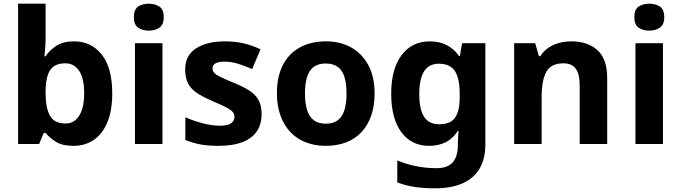

<svg xmlns="http://www.w3.org/2000/svg" viewBox="-20 -780 3689 1040"><path d="M227 -583Q227 -552 225 -522Q223 -492 221 -475H227Q249 -509 286 -532.5Q323 -556 382 -556Q474 -556 531 -484.5Q588 -413 588 -274Q588 -181 561.5 -117.5Q535 -54 488 -22Q441 10 378 10Q318 10 283.5 -11.5Q249 -33 227 -60H217L192 0H78V-760H227ZM334 -437Q295 -437 272 -421Q249 -405 238.5 -372.5Q228 -340 227 -291V-275Q227 -196 250.5 -153.5Q274 -111 336 -111Q382 -111 409 -153.5Q436 -196 436 -276Q436 -356 408.5 -396.5Q381 -437 334 -437Z M860 -546V0H711V-546ZM786 -760Q819 -760 843 -744.5Q867 -729 867 -686.8Q867 -646 843 -630Q819 -614 786 -614Q751.7 -614 728.4 -630Q705 -646 705 -686.8Q705 -729 728.4 -744.5Q751.7 -760 786 -760Z M1397 -162Q1397 -107 1371 -68.5Q1345 -30 1293 -10Q1241 10 1164 10Q1107 10 1066 2.5Q1025 -5 984 -22V-145Q1028 -125 1079 -112Q1130 -99 1169 -99Q1213 -99 1231.5 -112Q1250 -125 1250 -146Q1250 -160 1242.5 -171Q1235 -182 1210 -196Q1185 -210 1132 -232Q1081 -254 1048 -275.5Q1015 -297 999 -327.5Q983 -358 983 -404Q983 -480 1042 -518Q1101 -556 1199 -556Q1250 -556 1296 -546Q1342 -536 1391 -513L1346 -406Q1306 -423 1270 -434.5Q1234 -446 1197 -446Q1164 -446 1147.5 -437Q1131 -428 1131 -410Q1131 -397 1139.5 -386.5Q1148 -376 1172.5 -364Q1197 -352 1245 -332Q1292 -313 1326 -292.5Q1360 -272 1378.5 -241.5Q1397 -211 1397 -162Z M2009 -274Q2009 -205.6 1990.5 -153.1Q1971.9 -100.5 1937.5 -63.7Q1903 -27 1854 -8.5Q1805 10 1743.4 10Q1686.2 10 1637.6 -8.5Q1589 -27 1554 -63.5Q1519 -100 1499.5 -153Q1480 -206 1480 -274.2Q1480 -364.7 1512 -427.3Q1544.1 -489.9 1603.9 -522.9Q1663.7 -556 1746 -556Q1823.4 -556 1882.2 -523Q1941 -490 1975 -427.3Q2009 -364.7 2009 -274ZM1632 -273.8Q1632 -220 1643.5 -183.5Q1655 -147 1680 -128.5Q1705 -110 1745 -110Q1785 -110 1809.5 -128.5Q1834 -147 1845.5 -183.5Q1857 -220 1857 -273.6Q1857 -328 1845.5 -364Q1834 -400 1809 -418Q1784.1 -436 1744.3 -436Q1685 -436 1658.5 -395.5Q1632 -355 1632 -273.8Z M2309 -556Q2359 -556 2399 -536Q2439 -516 2467 -476H2471L2483 -546H2609V1Q2609 79 2578.5 132Q2548 185 2487 212.5Q2426 240 2336 240Q2278 240 2228.5 233Q2179 226 2132 208V89Q2182 110 2235.5 120.5Q2289 131 2345 131Q2403 131 2431.5 100Q2460 69 2460 7V-4Q2460 -21 2461.5 -39Q2463 -57 2464 -71H2460Q2432 -28 2393 -9Q2354 10 2305 10Q2208 10 2153.5 -64.5Q2099 -139 2099 -272Q2099 -406 2155 -481Q2211 -556 2309 -556ZM2356 -435Q2321 -435 2297.5 -416.5Q2274 -398 2262.5 -361.5Q2251 -325 2251 -270Q2251 -188 2277 -147.5Q2303 -107 2358 -107Q2387 -107 2408 -114.5Q2429 -122 2442.5 -139.5Q2456 -157 2463 -185Q2470 -213 2470 -253V-271Q2470 -330 2458 -366Q2446 -402 2421 -418.5Q2396 -435 2356 -435Z M3075 -556Q3163 -556 3216 -508.5Q3269 -461 3269 -356V0H3120V-319Q3120 -378 3099 -407.5Q3078 -437 3032 -437Q2964 -437 2939 -390.5Q2914 -344 2914 -257V0H2765V-546H2879L2899 -476H2907Q2925 -504 2951 -521.5Q2977 -539 3009 -547.5Q3041 -556 3075 -556Z M3571 -546V0H3422V-546ZM3497 -760Q3530 -760 3554 -744.5Q3578 -729 3578 -686.8Q3578 -646 3554 -630Q3530 -614 3497 -614Q3462.7 -614 3439.4 -630Q3416 -646 3416 -686.8Q3416 -729 3439.4 -744.5Q3462.7 -760 3497 -760Z"/></svg>

Font: Noto Sans Malayalam
Style: Regular
Weight: 400
Designer: Jelle Bosma - Monotype Design Team
Foundry: Monotype Imaging Inc.
Version: Version 2.103